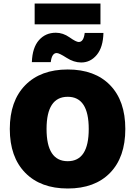

<svg xmlns="http://www.w3.org/2000/svg" viewBox="-20 -1067 773 1097"><path d="M554 -1047V-928H178V-1047ZM571 -879Q569 -797 533 -753.5Q497 -710 444 -710Q402 -710 360 -737Q318 -764 304 -764Q276 -764 270 -712H162Q165 -795 202.5 -837.5Q240 -880 299 -880Q340 -880 377.5 -853.5Q415 -827 430 -827Q458 -827 464 -879ZM124 -580Q212 -670 367 -670Q522 -670 609 -580.5Q696 -491 696 -330Q696 -169 609 -79.5Q522 10 367 10Q212 10 124 -80Q36 -170 36 -330Q36 -490 124 -580ZM367 -514Q246 -514 246 -330Q246 -146 367 -146Q487 -146 487 -330Q487 -514 367 -514Z"/></svg>

Font: Elaine Sans ExtraBold
Style: Regular
Weight: 800
Designer: Wei Huang
Foundry: Wei Huang
Version: Version 2.001;December 24, 2019;FontCreator 12.0.0.2547 64-b